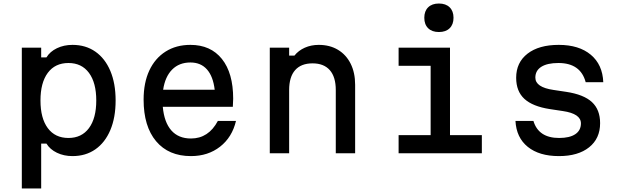

<svg xmlns="http://www.w3.org/2000/svg" viewBox="-20 -871 3540 1091"><path d="M104 200V-600H214V-545H244Q264 -578 303.5 -597Q343 -616 392 -616Q467 -616 522 -577.5Q577 -539 607 -468Q637 -397 637 -300Q637 -203 607 -132Q577 -61 522 -22.5Q467 16 392 16Q343 16 303.5 -3Q264 -22 244 -55H214V200ZM369 -87Q444 -87 485.5 -143Q527 -199 527 -300Q527 -401 485.5 -457Q444 -513 369 -513Q293 -513 251.5 -457Q210 -401 210 -300Q210 -199 251.5 -143Q293 -87 369 -87Z M1321 -184Q1299 -91 1230.5 -37.5Q1162 16 1065 16Q938 16 867 -68.5Q796 -153 796 -305Q796 -401 828.5 -470.5Q861 -540 921 -578Q981 -616 1062 -616Q1177 -616 1241 -536Q1305 -456 1305 -310Q1305 -299 1304 -287Q1303 -275 1303 -264H905Q913 -176 953.5 -130Q994 -84 1065 -84Q1165 -84 1218 -184ZM1062 -516Q998 -516 958 -475.5Q918 -435 907 -361H1200Q1191 -437 1156 -476.5Q1121 -516 1062 -516Z M1513 0V-600H1623V-555H1653Q1676 -584 1712 -600Q1748 -616 1791 -616Q1854 -616 1900.5 -588Q1947 -560 1972.5 -509Q1998 -458 1998 -389V0H1888V-359Q1888 -434 1854 -472.5Q1820 -511 1756 -511Q1691 -511 1657 -472.5Q1623 -434 1623 -359V0Z M2245 -600H2537V-103H2718V0H2245V-103H2427V-497H2245ZM2474 -689Q2435 -689 2413 -710.5Q2391 -732 2391 -770Q2391 -808 2413 -829.5Q2435 -851 2474 -851Q2513 -851 2535 -829.5Q2557 -808 2557 -770Q2557 -732 2535 -710.5Q2513 -689 2474 -689Z M3011 -184Q3040 -87 3157 -87Q3217 -87 3249 -108.5Q3281 -130 3281 -170Q3281 -225 3178 -240L3105 -251Q3007 -266 2960 -309Q2913 -352 2913 -429Q2913 -516 2977.5 -566Q3042 -616 3155 -616Q3270 -616 3337 -560Q3404 -504 3408 -404H3308Q3279 -513 3153 -513Q3090 -513 3056 -491.5Q3022 -470 3022 -430Q3022 -375 3125 -360L3198 -349Q3297 -334 3343.5 -291Q3390 -248 3390 -171Q3390 -84 3327.5 -34Q3265 16 3156 16Q3044 16 2979 -36.5Q2914 -89 2909 -184Z"/></svg>

Font: Martian Mono
Style: Regular
Weight: 400
Monospace: yes
Designer: Roman Shamin
Foundry: Evil Martians
Version: Version 1.000; ttfautohint (v1.8.4.7-5d5b)